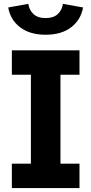

<svg xmlns="http://www.w3.org/2000/svg" viewBox="-20 -960 466 980"><path d="M40.5 0V-124.5H137.7V-578.6H40.5V-703.1H385.7V-578.6H288.6V-124.5H385.7V0ZM212.9 -782.7Q132.3 -782.7 82.5 -820.8Q32.7 -858.9 22 -921.9L124.5 -940.4Q129.4 -907.7 151.4 -887.7Q173.3 -867.7 212.9 -867.7Q252.4 -867.7 274.4 -887.7Q296.4 -907.7 301.3 -940.4L403.8 -921.9Q393.1 -859.4 343.5 -821Q293.9 -782.7 212.9 -782.7Z"/></svg>

Font: Schibsted Grotesk
Style: Bold
Weight: 700
Designer: Bakken & Baeck AS, Henrik Kongsvoll
Foundry: Schibsted ASA
Version: Version 1.100;gftools[0.9.25]